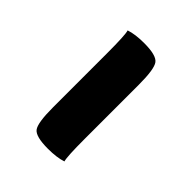

<svg xmlns="http://www.w3.org/2000/svg" viewBox="-12 -712 344 344"><g transform="rotate(-45 160.0 -540.0)"><path d="M228 -500H91.8Q45.9 -500 37.1 -497.1Q32.2 -511.7 32.2 -534.2Q32.2 -564.9 42 -572.5Q51.8 -580.1 91.8 -580.1H228Q274.4 -580.1 283.2 -583Q288.1 -568.4 288.1 -545.9Q288.1 -515.1 278.1 -507.6Q268.1 -500 228 -500Z"/></g></svg>

Font: Nikodecs
Style: Medium
Weight: 500
Version: Version 0.29